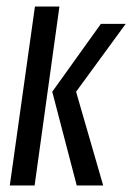

<svg xmlns="http://www.w3.org/2000/svg" viewBox="-20 -568 405 588"><path d="M215 0 140 -287 289 -495H365L213 -287L296 0ZM10 0 87 -548H162L86 0Z"/></svg>

Font: Alumni Sans Medium
Style: Italic
Weight: 500
Italic angle: -8°
Designer: Robert E. Leuschke
Foundry: Robert E. Leuschke
Version: Version 1.016